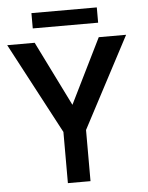

<svg xmlns="http://www.w3.org/2000/svg" viewBox="-61 -843 685 888"><g transform="rotate(-5 281.0 -399.0)"><path d="M218 -237.5 -6 -660H121.5L270.5 -359L419 -660H546L323 -237.5V0H218ZM118.5 -727V-798H422V-727Z"/></g></svg>

Font: League Spartan Medium
Style: Regular
Weight: 500
Foundry: The League of Moveable Type
Version: Version 2.002